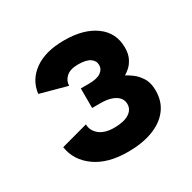

<svg xmlns="http://www.w3.org/2000/svg" viewBox="-107 -929 649 648"><g transform="rotate(-30 218.0 -605.0)"><path d="M217.5 -653.3H185.6V-577H217.7Q242.7 -577 260 -571.1Q277.3 -565.2 286.4 -554.6Q295.5 -543.9 295.5 -529.3Q295.5 -507.3 275.2 -494.6Q255 -481.8 217.5 -481.8Q180 -481.8 159.9 -498.7Q139.8 -515.6 139.8 -539.6L34.9 -511.2Q43.2 -456.5 90.9 -422.2Q138.7 -387.9 217.5 -387.9Q272.9 -387.9 314.2 -403.5Q355.5 -419.1 378.2 -448.9Q401 -478.7 401 -520.6Q401 -551.3 388.7 -570.7Q376.5 -590 361.2 -601.1Q346 -612.2 336.6 -616.7Q344.2 -621 355.4 -630.6Q366.5 -640.1 375 -656.9Q383.6 -673.6 383.6 -698.6Q383.6 -756.1 338.5 -789.1Q293.5 -822.1 217.5 -822.1Q144.4 -822.1 101.3 -791.3Q58.1 -760.5 51.8 -709L155.9 -680.6Q155.9 -699.8 171.3 -714Q186.8 -728.1 217.5 -728.1Q248.6 -728.1 263.7 -718Q278.7 -707.8 278.7 -690.9Q278.7 -674 263.7 -663.7Q248.6 -653.3 217.5 -653.3Z"/></g></svg>

Font: Giphurs SC
Style: Regular
Weight: 400
Version: Version 0.920